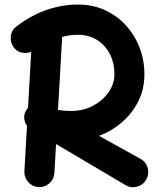

<svg xmlns="http://www.w3.org/2000/svg" viewBox="-20 -742 680 828"><path d="M40.5 -536Q57.3 -515.4 83.3 -513.7Q109.4 -512.1 131.5 -526.6Q151.9 -542.7 181.8 -557.7Q211.8 -572.8 246.6 -582.4Q281.4 -592 315.9 -592Q361.7 -592 397.2 -570.4Q432.7 -548.7 453.1 -510.2Q473.4 -471.7 473.4 -420.9Q473.4 -381 448.9 -345Q424.4 -309.1 382 -286.3Q339.6 -263.4 285.6 -263.4Q259.4 -263.4 228.1 -268.1Q196.9 -272.8 171.1 -287.1Q150.3 -298.6 126.9 -292.1Q103.5 -285.5 91.7 -264.3Q79.8 -243.4 86.7 -219.7Q93.6 -196 114.5 -184.6Q153.9 -163.2 198.7 -148.6Q243.4 -134 285.6 -134Q347.5 -134 404.3 -155.1Q461.1 -176.1 505.9 -214.8Q550.7 -253.4 576.7 -305.8Q602.8 -358.3 602.8 -420.9Q602.8 -481.6 582.2 -535.9Q561.5 -590.2 523.4 -632.1Q485.4 -674.1 432.7 -698.2Q380 -722.4 315.9 -722.4Q265.9 -722.4 218.9 -710.6Q171.9 -698.9 129.5 -677.5Q87 -656.1 50.3 -627.3Q28.9 -611.7 26.6 -584.2Q24.2 -556.8 40.5 -536ZM92 -265.1Q80.2 -244.3 86.3 -220.7Q92.4 -197.1 113.3 -184.9L521.6 56.4Q544.3 70.1 570.8 62.9Q597.3 55.7 610.6 32.6Q623.9 9.5 617.1 -17Q610.2 -43.5 586.8 -56.4L172.2 -286.7Q151.4 -299 127.8 -292.5Q104.2 -286 92 -265.1ZM188.4 -672.1Q161.9 -673.7 141.7 -655.9Q121.5 -638.2 119.9 -611.2L85.2 -3.8Q83.6 22.7 101.6 42.9Q119.6 63.1 146.1 64.7Q173.1 66.3 193.1 48.3Q213 30.3 214.6 3.8L249.3 -603.6Q250.9 -630.6 233.1 -650.6Q215.3 -670.5 188.4 -672.1Z"/></svg>

Font: Mikhak VF
Style: Regular
Weight: 100
Designer: Amin Abedi
Version: Version 3.001